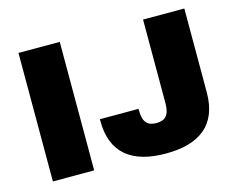

<svg xmlns="http://www.w3.org/2000/svg" viewBox="-97 -835 1231 993"><g transform="rotate(-15 518.0 -338.0)"><path d="M74 0H295V-688H74ZM677 12C855 12 962 -63 962 -239V-688H741V-240C741 -176 717 -153 670 -153C623 -153 599 -176 599 -240V-248H392V-239C392 -63 499 12 677 12Z"/></g></svg>

Font: Archivo Black
Style: Regular
Weight: 900
Designer: Hector Gatti
Foundry: Omnibus-Type
Version: Version 2.001